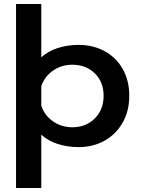

<svg xmlns="http://www.w3.org/2000/svg" viewBox="-20 -719 705 958"><path d="M60 -699H186V-433Q220 -464 268.5 -479.5Q317 -495 372 -495Q445 -495 502.5 -463.5Q560 -432 592.5 -374.5Q625 -317 625 -241Q625 -166 592.5 -108Q560 -50 502.5 -17.5Q445 15 372 15Q317 15 268.5 -0.5Q220 -16 186 -47V219H60ZM497 -241Q497 -310 453 -353Q409 -396 341 -396Q287 -396 245 -367Q203 -338 186 -289V-192Q202 -143 244.5 -113.5Q287 -84 341 -84Q409 -84 453 -128Q497 -172 497 -241Z"/></svg>

Font: Prompt Medium
Style: Regular
Weight: 500
Designer: Katatrad Team
Foundry: CadsonDemak
Version: Version 1.000